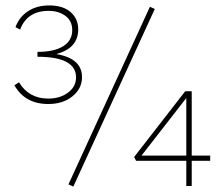

<svg xmlns="http://www.w3.org/2000/svg" viewBox="-20 -685 815 707"><path d="M282 -401Q282 -359 247 -330.5Q212 -302 158 -302Q72 -302 33 -371L50 -382Q86 -322 158 -322Q201 -322 230.5 -344Q260 -366 260 -400Q260 -476 118 -476V-494Q180 -494 213 -515Q246 -536 246 -574Q246 -608 221 -626.5Q196 -645 159 -645Q80 -645 54 -576L37 -585Q51 -623 83.5 -644Q116 -665 161 -665Q212 -665 240 -640.5Q268 -616 268 -577Q268 -507 187 -486Q282 -470 282 -401ZM532 -660 550 -652 250 2 232 -6ZM754 -112V-93H686V0H666V-93H481L474 -107L662 -349H686V-112ZM501 -112H666V-324Z"/></svg>

Font: EauTestText Extralight
Style: Italic
Weight: 250
Italic angle: -12°
Designer: Christian Thalmann (Catharsis Fonts)
Version: Version 0.001;PS 000.001;hotconv 1.0.88;makeotf.lib2.5.64775